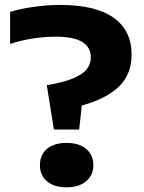

<svg xmlns="http://www.w3.org/2000/svg" viewBox="-20 -770 598 798"><path d="M174.5 -416Q244 -427.5 284.2 -444.5Q324.5 -461.5 341 -482.8Q357.5 -504 357.5 -532Q357.5 -573.5 322 -595.5Q286.5 -617.5 212.5 -617.5Q165.5 -617.5 115.5 -609.8Q65.5 -602 22 -587.5V-720.5Q63.5 -733.5 120.2 -741.5Q177 -749.5 230 -749.5Q377.5 -749.5 452.2 -696.2Q527 -643 527 -543Q527 -462 475.2 -411Q423.5 -360 320 -331.5L309 -231.5H204ZM146 -83.5Q146 -126.5 175.2 -151.2Q204.5 -176 257 -176Q309 -176 338.5 -150.8Q368 -125.5 368 -83.5Q368 -42 338.2 -16.8Q308.5 8.5 257 8.5Q205 8.5 175.5 -16.2Q146 -41 146 -83.5Z"/></svg>

Font: Encode Sans Expanded
Style: Bold
Weight: 700
Width: 7
Designer: Multiple Designers
Foundry: Impallari Type
Version: Version 2.000